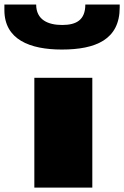

<svg xmlns="http://www.w3.org/2000/svg" viewBox="-78 -850 562 870"><path d="M77.6 0H340.3V-497.6H77.6ZM202.1 -625.5C356 -625.5 464.4 -670.9 464.4 -816.4V-829.6H308.6C308.6 -759.8 268.6 -736.8 203.6 -736.8C140.1 -736.8 85.9 -759.8 85.9 -829.6H-58.1V-804.2C-58.1 -670.9 57.1 -625.5 202.1 -625.5Z"/></svg>

Font: Plaster
Style: Regular
Weight: 400
Designer: Eben Sorkin
Foundry: Eben Sorkin
Version: Version 1.007